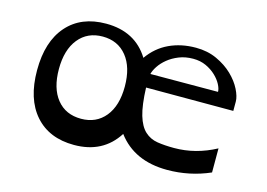

<svg xmlns="http://www.w3.org/2000/svg" viewBox="-81 -712 1222 878"><g transform="rotate(15 530.5 -273.0)"><path d="M324 -499Q252 -499 210 -447Q168 -395 168 -304Q168 -213 209.5 -161.5Q251 -110 324 -110Q396 -110 438 -161.5Q480 -213 480 -304Q480 -395 438 -447Q396 -499 324 -499ZM898 -391Q898 -406 887.5 -426Q877 -446 857.5 -464.5Q838 -483 811 -495.5Q784 -508 750 -508Q713 -508 683 -496Q653 -484 631 -466Q609 -448 595.5 -427.5Q582 -407 578 -390ZM988 -325H575Q578 -242 592 -195Q606 -148 631 -125Q656 -102 690.5 -96.5Q725 -91 770 -91Q872 -91 967 -142V-28Q871 14 765 14Q609 14 529 -93Q461 14 324 14Q206 14 139.5 -61.5Q73 -137 73 -273Q73 -409 139.5 -484.5Q206 -560 324 -560Q462 -560 528 -453Q566 -507 622.5 -533.5Q679 -560 749 -560Q804 -560 848.5 -539.5Q893 -519 924 -489Q955 -459 971.5 -426Q988 -393 988 -369Z"/></g></svg>

Font: OpenDyslexic 3
Style: Regular
Weight: 400
Designer: Abelardo Gonzalez
Version: Version 1.000;PS 001.001;hotconv 1.0.56